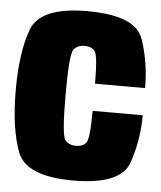

<svg xmlns="http://www.w3.org/2000/svg" viewBox="-51 -726 650 775"><g transform="rotate(5 274.5 -339.0)"><path d="M273.5 4Q467 4 499 -89.5Q531 -183 531 -283H328Q328 -169.5 314 -153Q300 -136.5 273 -136.5Q245 -136.5 229.2 -155Q213.5 -173.5 213.5 -340Q213.5 -504.5 229.5 -523Q245.5 -541.5 273 -541.5Q300.5 -541.5 314.2 -525Q328 -508.5 328 -393H531Q531 -498 499.2 -590Q467.5 -682 272.5 -682Q82 -682 46.8 -588Q11.5 -494 11.5 -340Q11.5 -186.5 46.8 -91.2Q82 4 273.5 4Z"/></g></svg>

Font: Anybody Condensed Black
Style: Regular
Weight: 900
Width: 3
Designer: Tyler Finck
Foundry: Etcetera Type Company
Version: Version 1.113;gftools[0.9.25]